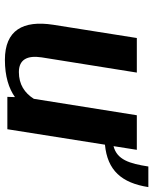

<svg xmlns="http://www.w3.org/2000/svg" viewBox="59 -674 625 783"><g transform="rotate(90 371.5 -282.5)"><path d="M81 -187C62 -64 103 10 224 10C291 10 341 -6 376 -31L375 0H507L570 -398C675 -408 726 -466 743 -575H659C647 -497 631 -447 576 -433L591 -528H450L383 -108C359 -70 324 -47 274 -47C223 -47 205 -81 214 -140L276 -528H135Z"/></g></svg>

Font: Aerodynamic
Style: Obl
Weight: 500
Designer: Google
Version: Version 2.000980; 2014